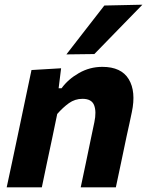

<svg xmlns="http://www.w3.org/2000/svg" viewBox="-20 -797 626 817"><path d="M8.5 0Q20 -53.5 30.8 -104Q41.5 -154.5 54.5 -216L65 -266Q76 -319.5 88.5 -378Q101 -436.5 114 -499L240 -506.5L229.5 -421.5H242Q270 -460 316 -486.2Q362 -512.5 415.5 -512.5Q496 -512.5 527.8 -460Q559.5 -407.5 541 -320Q536.5 -298.5 530.8 -271.8Q525 -245 518.5 -216Q505.5 -154 495 -103.8Q484.5 -53.5 473 0H323.5Q335 -53.5 345.2 -102.8Q355.5 -152 367 -208L381.5 -277Q391 -322 380.5 -349.2Q370 -376.5 331 -376.5Q299 -376.5 273.2 -358Q247.5 -339.5 223.5 -312L202 -208.5Q190 -152 179.5 -102.8Q169 -53.5 158 0ZM262.5 -565.5Q303.5 -618.5 343.5 -670Q383.5 -721.5 424 -773.5L586 -777Q533.5 -723 482.2 -670.5Q431 -618 381.5 -567Z"/></svg>

Font: Commissioner
Style: Bold Italic
Weight: 700
Italic angle: -12°
Designer: Kostas Bartsokas
Foundry: Kostas Bartsokas
Version: Version 1.000; ttfautohint (v1.8.3)